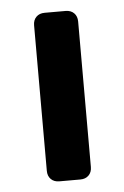

<svg xmlns="http://www.w3.org/2000/svg" viewBox="-42 -515 354 547"><g transform="rotate(-5 135.0 -241.0)"><path d="M73 -33V-449Q73 -464 82 -473Q91 -482 106 -482H166Q181 -482 190 -473Q199 -464 199 -449V-33Q199 -18 190 -9Q181 0 166 0H106Q91 0 82 -9Q73 -18 73 -33Z"/></g></svg>

Font: Higure Gothic Black
Style: Regular
Weight: 900
Designer: Yoshimichi Ohira
Foundry: Positype
Version: Version 1.000